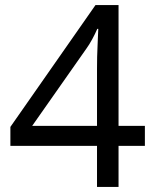

<svg xmlns="http://www.w3.org/2000/svg" viewBox="-20 -738 612 758"><path d="M552 -162H448V0H363V-162H21V-237L357 -718H448V-241H552ZM363 -466Q363 -492 363.5 -513.5Q364 -535 365 -554Q366 -573 366.5 -590.5Q367 -608 368 -624H364Q356 -605 344 -583Q332 -561 321 -546L107 -241H363Z"/></svg>

Font: Noto Sans Ambassadori
Style: Regular
Weight: 400
Designer: Monotype Design Team
Foundry: Monotype Imaging Inc.
Version: Version 2.013